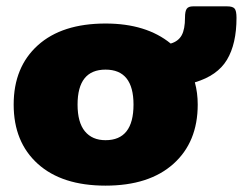

<svg xmlns="http://www.w3.org/2000/svg" viewBox="-20 -569 764 604"><path d="M23 -240Q23 -358 99 -426.5Q175 -495 312 -495Q440 -495 517 -432Q541 -439 551.5 -458Q562 -477 562 -514Q562 -534 567.5 -541.5Q573 -549 587 -549H695Q712 -549 718 -542Q724 -535 724 -513Q724 -431 694 -381Q664 -331 593 -310Q602 -277 602 -240Q602 -122 525.5 -53.5Q449 15 312 15Q175 15 99 -53.5Q23 -122 23 -240ZM400 -240Q400 -350 312 -350Q224 -350 224 -240Q224 -184 247 -156Q270 -128 312 -128Q400 -128 400 -240Z"/></svg>

Font: Mitr SemiBold
Style: Regular
Weight: 600
Designer: Thanarat Vachiruckul
Foundry: Cadson Demak
Version: Version 1.002